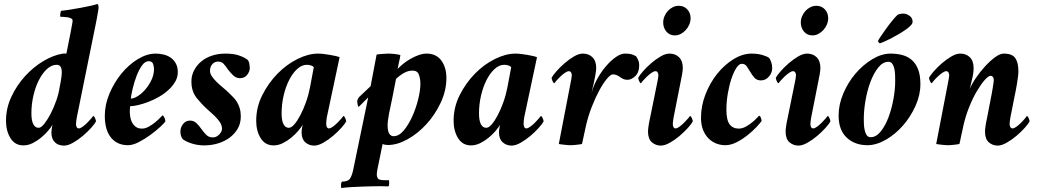

<svg xmlns="http://www.w3.org/2000/svg" viewBox="-20 -720 5192 960"><path d="M173 -81Q186 -81 202 -101.5Q218 -122 233.5 -152Q249 -182 261.5 -217.5Q274 -253 278 -283Q281 -300 284 -314Q286 -327 287.5 -338.5Q289 -350 289 -355Q289 -378 282.5 -387Q276 -396 263 -396Q238 -396 215 -375Q192 -354 174.5 -319.5Q157 -285 147 -241.5Q137 -198 137 -153Q137 -117 146.5 -99Q156 -81 173 -81ZM97 7Q55 7 32.5 -29Q10 -65 10 -116Q10 -179 37 -236.5Q64 -294 105.5 -339.5Q147 -385 197.5 -415Q248 -445 295 -452Q300 -453 303.5 -452.5Q307 -452 312 -452L334 -563Q336 -577 339.5 -593Q343 -609 343 -617Q343 -624 335.5 -628Q328 -632 318.5 -633.5Q309 -635 298.5 -635.5Q288 -636 282 -636Q280 -639 281.5 -651Q283 -663 286 -666Q307 -668 334.5 -672.5Q362 -677 389 -682Q416 -687 437.5 -692Q459 -697 467 -700Q471 -698 472 -692Q473 -686 473 -681Q473 -678 471.5 -669.5Q470 -661 468 -649.5Q466 -638 464 -626.5Q462 -615 460 -606L364 -133Q363 -130 361.5 -117Q360 -104 360 -100Q360 -93 363 -85.5Q366 -78 374 -78Q382 -78 394 -87Q406 -96 417 -107Q428 -118 436.5 -128Q445 -138 446 -140Q451 -140 455.5 -129Q460 -118 460 -113Q454 -101 435.5 -80.5Q417 -60 394 -40.5Q371 -21 345.5 -6.5Q320 8 300 8Q271 8 254 -9Q237 -26 237 -58Q237 -64 239 -77.5Q241 -91 243 -97Q235 -83 219.5 -65Q204 -47 184.5 -31Q165 -15 142.5 -4Q120 7 97 7Z M634 -227Q649 -227 669 -239.5Q689 -252 707 -273Q725 -294 737.5 -320.5Q750 -347 750 -375Q750 -389 745 -401.5Q740 -414 723 -414Q705 -414 689.5 -392Q674 -370 662.5 -339.5Q651 -309 643.5 -277.5Q636 -246 634 -227ZM758 -452Q777 -452 797 -447.5Q817 -443 833 -432Q849 -421 859 -403Q869 -385 869 -359Q869 -333 855.5 -310.5Q842 -288 821 -269Q800 -250 773.5 -235Q747 -220 720.5 -210Q694 -200 670 -194.5Q646 -189 631 -189Q630 -187 629.5 -177.5Q629 -168 629 -164Q629 -150 631.5 -134.5Q634 -119 641 -106.5Q648 -94 659.5 -85.5Q671 -77 690 -77Q707 -77 724.5 -87Q742 -97 756.5 -109Q771 -121 781 -131.5Q791 -142 792 -143Q795 -143 798 -139Q801 -135 803 -130Q805 -125 806 -120Q807 -115 807 -113Q802 -105 781 -85.5Q760 -66 732 -45.5Q704 -25 674 -9.5Q644 6 620 6Q566 6 535 -32Q504 -70 504 -141Q504 -197 527.5 -252.5Q551 -308 587.5 -352.5Q624 -397 669.5 -424.5Q715 -452 758 -452Z M1107 -452Q1147 -452 1174 -443Q1201 -434 1218 -421Q1225 -413 1227 -399.5Q1229 -386 1229 -380Q1229 -363 1216 -346Q1203 -329 1179 -329Q1160 -329 1144 -345Q1128 -361 1118 -375Q1108 -390 1098 -401Q1088 -412 1070 -412Q1053 -412 1041.5 -399Q1030 -386 1030 -366Q1030 -352 1040 -337.5Q1050 -323 1064.5 -309Q1079 -295 1096 -281Q1113 -267 1127 -253Q1136 -244 1146 -234Q1156 -224 1164.5 -210.5Q1173 -197 1178.5 -179Q1184 -161 1184 -138Q1184 -104 1169 -77.5Q1154 -51 1128.5 -32Q1103 -13 1070 -3Q1037 7 1000 7Q970 7 940.5 -2Q911 -11 894 -24Q887 -32 884.5 -43Q882 -54 882 -62Q882 -82 895 -99.5Q908 -117 930 -117Q949 -117 962.5 -104Q976 -91 990 -71Q1003 -53 1014.5 -43Q1026 -33 1045 -33Q1062 -33 1076 -47.5Q1090 -62 1090 -76Q1090 -93 1079.5 -109Q1069 -125 1053 -140.5Q1037 -156 1019 -171.5Q1001 -187 987 -203Q978 -214 969 -223.5Q960 -233 953 -245.5Q946 -258 941.5 -274Q937 -290 937 -312Q937 -342 950 -367.5Q963 -393 985.5 -412Q1008 -431 1039 -441.5Q1070 -452 1107 -452Z M1514 -396Q1489 -396 1466 -375Q1443 -354 1425.5 -319.5Q1408 -285 1398 -241.5Q1388 -198 1388 -153Q1388 -117 1397.5 -99Q1407 -81 1424 -81Q1437 -81 1452 -98.5Q1467 -116 1482 -144.5Q1497 -173 1510 -209.5Q1523 -246 1530 -283L1549 -384Q1544 -390 1534.5 -393Q1525 -396 1514 -396ZM1570 -452Q1584 -452 1599.5 -450Q1615 -448 1630 -445.5Q1645 -443 1658 -440Q1671 -437 1678 -434L1614 -133Q1613 -130 1612 -117Q1611 -104 1611 -100Q1611 -93 1614 -85.5Q1617 -78 1625 -78Q1633 -78 1645 -87Q1657 -96 1668 -107Q1679 -118 1687.5 -128Q1696 -138 1697 -140Q1702 -140 1706.5 -129Q1711 -118 1711 -113Q1705 -101 1686.5 -80.5Q1668 -60 1645 -40.5Q1622 -21 1596.5 -6.5Q1571 8 1551 8Q1525 8 1506.5 -8.5Q1488 -25 1488 -58Q1488 -66 1490 -79Q1492 -92 1494 -97Q1486 -83 1470.5 -65Q1455 -47 1435.5 -31Q1416 -15 1393.5 -4Q1371 7 1348 7Q1306 7 1283.5 -29Q1261 -65 1261 -116Q1261 -184 1291.5 -244.5Q1322 -305 1367.5 -351.5Q1413 -398 1467.5 -425Q1522 -452 1570 -452Z M2043 -367Q2020 -367 1998.5 -354.5Q1977 -342 1960 -325Q1958 -315 1952.5 -286.5Q1947 -258 1941 -228Q1933 -193 1925 -151Q1922 -134 1920 -119.5Q1918 -105 1918 -93Q1918 -65 1926 -52Q1934 -39 1948 -39Q1975 -39 1999 -68Q2023 -97 2041.5 -138Q2060 -179 2071 -224Q2082 -269 2082 -301Q2082 -326 2074.5 -346.5Q2067 -367 2043 -367ZM2113 -452Q2161 -452 2186.5 -417.5Q2212 -383 2212 -330Q2212 -267 2183.5 -206.5Q2155 -146 2112 -99Q2069 -52 2017.5 -23.5Q1966 5 1920 5Q1915 5 1907.5 4Q1900 3 1893 0L1867 127Q1864 141 1864 155Q1864 159 1867 167.5Q1870 176 1878 178Q1888 181 1901 181Q1914 181 1925 181Q1925 181 1925.5 185.5Q1926 190 1926 195.5Q1926 201 1925 206Q1924 211 1921 212Q1911 212 1902.5 211.5Q1894 211 1886 211Q1867 211 1842 211.5Q1817 212 1790 213Q1763 214 1736.5 215.5Q1710 217 1688 220Q1686 220 1685.5 215.5Q1685 211 1685 205.5Q1685 200 1686.5 195Q1688 190 1690 188Q1720 188 1730 173Q1740 158 1746 129L1821 -233L1773 -185Q1770 -189 1768 -198Q1766 -207 1766 -212Q1766 -220 1771 -228Q1776 -236 1781 -240L1833 -289L1863 -447Q1867 -448 1875.5 -449Q1884 -450 1893.5 -450.5Q1903 -451 1911.5 -451.5Q1920 -452 1924 -452Q1928 -452 1936 -451.5Q1944 -451 1953 -450Q1962 -449 1970 -447.5Q1978 -446 1982 -444Q1981 -437 1979 -427Q1977 -417 1974.5 -406.5Q1972 -396 1970.5 -387Q1969 -378 1968 -375Q1979 -387 1995.5 -400.5Q2012 -414 2032 -425.5Q2052 -437 2073 -444.5Q2094 -452 2113 -452Z M2501 -396Q2476 -396 2453 -375Q2430 -354 2412.5 -319.5Q2395 -285 2385 -241.5Q2375 -198 2375 -153Q2375 -117 2384.5 -99Q2394 -81 2411 -81Q2424 -81 2439 -98.5Q2454 -116 2469 -144.5Q2484 -173 2497 -209.5Q2510 -246 2517 -283L2536 -384Q2531 -390 2521.5 -393Q2512 -396 2501 -396ZM2557 -452Q2571 -452 2586.5 -450Q2602 -448 2617 -445.5Q2632 -443 2645 -440Q2658 -437 2665 -434L2601 -133Q2600 -130 2599 -117Q2598 -104 2598 -100Q2598 -93 2601 -85.5Q2604 -78 2612 -78Q2620 -78 2632 -87Q2644 -96 2655 -107Q2666 -118 2674.5 -128Q2683 -138 2684 -140Q2689 -140 2693.5 -129Q2698 -118 2698 -113Q2692 -101 2673.5 -80.5Q2655 -60 2632 -40.5Q2609 -21 2583.5 -6.5Q2558 8 2538 8Q2512 8 2493.5 -8.5Q2475 -25 2475 -58Q2475 -66 2477 -79Q2479 -92 2481 -97Q2473 -83 2457.5 -65Q2442 -47 2422.5 -31Q2403 -15 2380.5 -4Q2358 7 2335 7Q2293 7 2270.5 -29Q2248 -65 2248 -116Q2248 -184 2278.5 -244.5Q2309 -305 2354.5 -351.5Q2400 -398 2454.5 -425Q2509 -452 2557 -452Z M2894 -452Q2924 -452 2942.5 -433.5Q2961 -415 2961 -380Q2961 -369 2957.5 -348.5Q2954 -328 2952 -320Q2951 -315 2949 -305Q2947 -295 2944 -284Q2941 -271 2938 -256Q2947 -291 2966.5 -326Q2986 -361 3010 -389Q3034 -417 3059 -434.5Q3084 -452 3104 -452Q3126 -452 3136.5 -449Q3147 -446 3160 -439Q3166 -431 3171 -419.5Q3176 -408 3176 -394Q3176 -358 3156.5 -339.5Q3137 -321 3117 -321Q3105 -321 3096.5 -325Q3088 -329 3080.5 -334.5Q3073 -340 3064.5 -344Q3056 -348 3044 -348Q3033 -348 3014.5 -326Q2996 -304 2976.5 -268Q2957 -232 2939 -186Q2921 -140 2910 -92L2890 0Q2886 1 2878.5 2Q2871 3 2862.5 4Q2854 5 2846 5.5Q2838 6 2834 6Q2830 6 2821.5 5.5Q2813 5 2804 4Q2795 3 2787 2Q2779 1 2774 0L2834 -311Q2835 -314 2837 -327Q2839 -340 2839 -344Q2839 -351 2835.5 -357.5Q2832 -364 2824 -364Q2816 -364 2804 -355.5Q2792 -347 2781 -336.5Q2770 -326 2761.5 -316Q2753 -306 2752 -304Q2747 -304 2742.5 -315Q2738 -326 2738 -331Q2744 -343 2762 -363.5Q2780 -384 2802.5 -403.5Q2825 -423 2849.5 -437.5Q2874 -452 2894 -452Z M3374 -691Q3400 -691 3416.5 -673Q3433 -655 3433 -629Q3433 -613 3426.5 -597.5Q3420 -582 3409 -570Q3398 -558 3384 -550.5Q3370 -543 3354 -543Q3328 -543 3312 -562Q3296 -581 3296 -607Q3296 -624 3302.5 -639Q3309 -654 3319.5 -665.5Q3330 -677 3344 -684Q3358 -691 3374 -691ZM3267 -311Q3268 -314 3270 -327Q3272 -340 3272 -344Q3272 -351 3268.5 -357.5Q3265 -364 3257 -364Q3249 -364 3237 -355.5Q3225 -347 3214 -336.5Q3203 -326 3194.5 -316Q3186 -306 3185 -304Q3180 -304 3175.5 -315Q3171 -326 3171 -331Q3177 -343 3195 -363.5Q3213 -384 3235.5 -403.5Q3258 -423 3282.5 -437.5Q3307 -452 3327 -452Q3357 -452 3375.5 -433.5Q3394 -415 3394 -380Q3394 -369 3390.5 -348.5Q3387 -328 3385 -320L3348 -133Q3347 -130 3345.5 -117Q3344 -104 3344 -100Q3344 -93 3347 -85.5Q3350 -78 3358 -78Q3366 -78 3378 -87Q3390 -96 3401 -107Q3412 -118 3420.5 -128Q3429 -138 3430 -140Q3435 -140 3439.5 -129Q3444 -118 3444 -113Q3438 -101 3419.5 -80.5Q3401 -60 3378 -40.5Q3355 -21 3329.5 -6.5Q3304 8 3284 8Q3259 8 3239.5 -8.5Q3220 -25 3220 -63Q3220 -68 3221 -77Q3222 -86 3223.5 -95.5Q3225 -105 3226.5 -113Q3228 -121 3229 -124Z M3738 -452Q3768 -452 3792 -445Q3816 -438 3826 -430Q3831 -423 3836 -409.5Q3841 -396 3841 -379Q3841 -356 3824.5 -337Q3808 -318 3785 -318Q3764 -318 3752.5 -331Q3741 -344 3732 -359.5Q3723 -375 3714 -388Q3705 -401 3689 -401Q3675 -401 3661.5 -380Q3648 -359 3637 -326Q3626 -293 3619 -252Q3612 -211 3612 -171Q3612 -120 3628 -98.5Q3644 -77 3674 -77Q3691 -77 3708.5 -86.5Q3726 -96 3740.5 -108Q3755 -120 3764.5 -130Q3774 -140 3775 -141Q3781 -141 3784.5 -130.5Q3788 -120 3788 -115Q3782 -106 3763.5 -86Q3745 -66 3719.5 -45.5Q3694 -25 3664.5 -9.5Q3635 6 3606 6Q3584 6 3562.5 -2Q3541 -10 3523.5 -27Q3506 -44 3495.5 -70Q3485 -96 3485 -132Q3485 -191 3507.5 -248.5Q3530 -306 3566 -351Q3602 -396 3647.5 -424Q3693 -452 3738 -452Z M4062 -691Q4088 -691 4104.5 -673Q4121 -655 4121 -629Q4121 -613 4114.5 -597.5Q4108 -582 4097 -570Q4086 -558 4072 -550.5Q4058 -543 4042 -543Q4016 -543 4000 -562Q3984 -581 3984 -607Q3984 -624 3990.5 -639Q3997 -654 4007.5 -665.5Q4018 -677 4032 -684Q4046 -691 4062 -691ZM3955 -311Q3956 -314 3958 -327Q3960 -340 3960 -344Q3960 -351 3956.5 -357.5Q3953 -364 3945 -364Q3937 -364 3925 -355.5Q3913 -347 3902 -336.5Q3891 -326 3882.5 -316Q3874 -306 3873 -304Q3868 -304 3863.5 -315Q3859 -326 3859 -331Q3865 -343 3883 -363.5Q3901 -384 3923.5 -403.5Q3946 -423 3970.5 -437.5Q3995 -452 4015 -452Q4045 -452 4063.5 -433.5Q4082 -415 4082 -380Q4082 -369 4078.5 -348.5Q4075 -328 4073 -320L4036 -133Q4035 -130 4033.5 -117Q4032 -104 4032 -100Q4032 -93 4035 -85.5Q4038 -78 4046 -78Q4054 -78 4066 -87Q4078 -96 4089 -107Q4100 -118 4108.5 -128Q4117 -138 4118 -140Q4123 -140 4127.5 -129Q4132 -118 4132 -113Q4126 -101 4107.5 -80.5Q4089 -60 4066 -40.5Q4043 -21 4017.5 -6.5Q3992 8 3972 8Q3947 8 3927.5 -8.5Q3908 -25 3908 -63Q3908 -68 3909 -77Q3910 -86 3911.5 -95.5Q3913 -105 3914.5 -113Q3916 -121 3917 -124Z M4422 -411Q4394 -411 4371 -382Q4348 -353 4332 -310Q4316 -267 4307.5 -217.5Q4299 -168 4299 -126Q4299 -117 4299.5 -101.5Q4300 -86 4303 -71Q4306 -56 4313 -45Q4320 -34 4333 -34Q4361 -34 4384 -63Q4407 -92 4423 -135Q4439 -178 4447.5 -226.5Q4456 -275 4456 -314Q4456 -326 4455.5 -343Q4455 -360 4452 -375Q4449 -390 4442 -400.5Q4435 -411 4422 -411ZM4433 -452Q4464 -452 4491 -445Q4518 -438 4538.5 -420.5Q4559 -403 4570.5 -373.5Q4582 -344 4582 -299Q4582 -245 4557.5 -190.5Q4533 -136 4495 -92.5Q4457 -49 4409.5 -21.5Q4362 6 4317 6Q4254 6 4213.5 -32Q4173 -70 4173 -143Q4173 -197 4196.5 -252.5Q4220 -308 4257.5 -352Q4295 -396 4341.5 -424Q4388 -452 4433 -452ZM4379 -503Q4377 -505 4374 -507.5Q4371 -510 4370 -515Q4371 -519 4382 -535.5Q4393 -552 4408 -573Q4423 -594 4439.5 -614.5Q4456 -635 4467 -645Q4470 -648 4479 -650Q4488 -652 4498 -652Q4511 -652 4527 -641.5Q4543 -631 4543 -611Q4543 -602 4532 -591Q4521 -580 4504 -568.5Q4487 -557 4467 -545.5Q4447 -534 4429 -525Q4411 -516 4397 -510Q4383 -504 4379 -503Z M4848 -380Q4848 -355 4840.5 -324.5Q4833 -294 4829 -276Q4840 -302 4861 -332.5Q4882 -363 4906.5 -389.5Q4931 -416 4955.5 -434Q4980 -452 4999 -452Q5041 -452 5056.5 -429.5Q5072 -407 5072 -364Q5072 -351 5069.5 -333Q5067 -315 5064 -296Q5061 -277 5057.5 -260.5Q5054 -244 5052 -234L5032 -133Q5031 -130 5029.5 -117Q5028 -104 5028 -100Q5028 -93 5031.5 -85.5Q5035 -78 5043 -78Q5051 -78 5063 -87Q5075 -96 5086 -107Q5097 -118 5105 -128Q5113 -138 5114 -140Q5119 -140 5123.5 -129Q5128 -118 5128 -113Q5122 -101 5103.5 -80.5Q5085 -60 5062 -40.5Q5039 -21 5013.5 -6.5Q4988 8 4968 8Q4943 8 4924 -8.5Q4905 -25 4905 -63Q4905 -68 4906 -77Q4907 -86 4908.5 -95.5Q4910 -105 4911.5 -113Q4913 -121 4914 -124L4937 -243Q4938 -248 4940 -259Q4942 -270 4944 -282.5Q4946 -295 4947.5 -305.5Q4949 -316 4949 -320Q4949 -328 4945 -334.5Q4941 -341 4933 -341Q4922 -341 4903.5 -320Q4885 -299 4864.5 -264.5Q4844 -230 4826 -185Q4808 -140 4797 -92Q4796 -85 4793 -72.5Q4790 -60 4787 -46Q4784 -32 4781.5 -19.5Q4779 -7 4777 0Q4773 1 4765.5 2Q4758 3 4749.5 4Q4741 5 4733 5.5Q4725 6 4721 6Q4717 6 4708.5 5.5Q4700 5 4691 4Q4682 3 4674 2Q4666 1 4661 0L4721 -311Q4722 -314 4724 -327Q4726 -340 4726 -344Q4726 -351 4722.5 -357.5Q4719 -364 4711 -364Q4703 -364 4691 -355.5Q4679 -347 4668 -336.5Q4657 -326 4648.5 -316Q4640 -306 4639 -304Q4634 -304 4629.5 -315Q4625 -326 4625 -331Q4631 -343 4649 -363.5Q4667 -384 4689.5 -403.5Q4712 -423 4736.5 -437.5Q4761 -452 4781 -452Q4811 -452 4829.5 -433.5Q4848 -415 4848 -380Z"/></svg>

Font: Vermiglione
Style: Bold Italic
Weight: 700
Italic angle: -11°
Version: Version 1.000